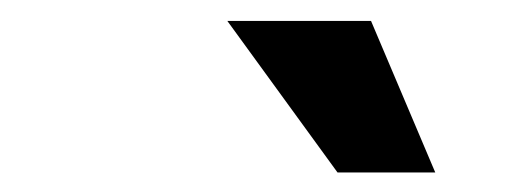

<svg xmlns="http://www.w3.org/2000/svg" viewBox="-20 -748 518 188"><path d="M310.5 -579.1 202.6 -727.5H343.3L406.2 -579.1Z"/></svg>

Font: Inter Display Semi Bold
Style: Italic
Weight: 600
Italic angle: -9.39999°
Designer: Rasmus Andersson
Foundry: rsms
Version: Version 4.000;git-4fc901f